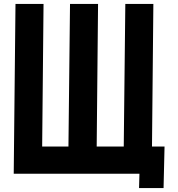

<svg xmlns="http://www.w3.org/2000/svg" viewBox="-20 -886 909 979"><path d="M691 0H50L59 -866H202L195 -139H329L337 -866H480L473 -139H611L619 -866H762L755 -139H819L814 73H689Z"/></svg>

Font: Covid19
Style: Regular
Weight: 400
Designer: Peter Wiegel
Foundry: (c) CAT - Ing. Peter Wiegel.  for Rudolf Maass + Partner GmbH
Version: Version 001.000